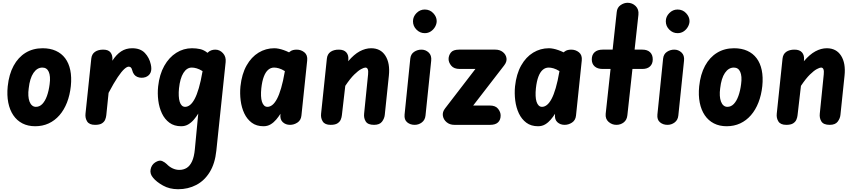

<svg xmlns="http://www.w3.org/2000/svg" viewBox="-20 -898 6171 1381"><path d="M233 10Q181 10 141.2 -10.5Q101.5 -31 75.8 -69Q50 -107 39.5 -159.8Q29 -212.5 35.5 -277Q44.5 -363.5 77.8 -424.8Q111 -486 164.2 -518.5Q217.5 -551 286.5 -551Q340.5 -551 381.5 -532.5Q422.5 -514 448.8 -479Q475 -444 485.5 -393.5Q496 -343 489.5 -278.5Q482.5 -213.5 461.8 -160.5Q441 -107.5 407.8 -69.2Q374.5 -31 330.5 -10.5Q286.5 10 233 10ZM186.5 -262.5Q182.5 -234 184 -209.8Q185.5 -185.5 192.2 -167.5Q199 -149.5 210.8 -139.5Q222.5 -129.5 238.5 -129.5Q264.5 -129.5 284.5 -150.2Q304.5 -171 317.8 -208Q331 -245 337 -292.5Q341 -321.5 339.2 -343.8Q337.5 -366 330.8 -381.2Q324 -396.5 312.5 -404.2Q301 -412 285 -412Q247 -412 220.8 -373.5Q194.5 -335 186.5 -262.5Z M663.5 0Q622.5 0 607 -24.2Q591.5 -48.5 595 -80.5L636.5 -476Q640 -509 663 -525Q686 -541 722.5 -541Q759.5 -541 775.2 -520.5Q791 -500 788.5 -467L788 -461Q817 -506 851.5 -528.5Q886 -551 930.5 -551Q990 -551 1022 -517Q1054 -483 1064.5 -435.5Q1073 -399 1063 -376Q1053 -353 1026.5 -343Q995.5 -333.5 967.8 -344.8Q940 -356 930.5 -394Q927 -408 920.8 -413.2Q914.5 -418.5 905.5 -418.5Q893 -418.5 873.8 -401.2Q854.5 -384 826.8 -343Q799 -302 761 -230L744.5 -69Q743 -53.5 736.5 -37.5Q730 -21.5 713.2 -10.8Q696.5 0 663.5 0Z M1283 10Q1233 10 1198.8 -15.2Q1164.5 -40.5 1144.8 -82.2Q1125 -124 1118.5 -175Q1112 -226 1117.5 -277Q1127 -363 1161.5 -424.2Q1196 -485.5 1248 -518.2Q1300 -551 1361 -551Q1392 -551 1419.8 -544.8Q1447.5 -538.5 1472.5 -518L1474 -519.5Q1485 -530.5 1499 -535.8Q1513 -541 1528.5 -541Q1560 -541 1583.5 -515.8Q1607 -490.5 1603 -451.5L1536 186Q1526.5 278 1488.5 339.8Q1450.5 401.5 1391.8 432.2Q1333 463 1261 463Q1199.5 463 1152.2 436.5Q1105 410 1081.5 381Q1057 353 1063.2 320.5Q1069.5 288 1095.5 270.5Q1126 251 1146.2 260.2Q1166.5 269.5 1179 282Q1198.5 302.5 1222 313.2Q1245.5 324 1270 324Q1299.5 324 1322.8 309.8Q1346 295.5 1361.2 262.8Q1376.5 230 1381.5 175.5L1406 -81Q1392.5 -59 1374.8 -38Q1357 -17 1334.5 -3.5Q1312 10 1283 10ZM1267.5 -262.5Q1264.5 -233 1265.8 -208.5Q1267 -184 1272.5 -166.2Q1278 -148.5 1287.8 -139Q1297.5 -129.5 1311.5 -129.5Q1329.5 -129.5 1346.8 -143Q1364 -156.5 1380 -186.2Q1396 -216 1410.2 -264.8Q1424.5 -313.5 1436.5 -383.5L1437 -386.5Q1413.5 -401 1394.2 -406.5Q1375 -412 1359.5 -412Q1323.5 -412 1299.2 -373.2Q1275 -334.5 1267.5 -262.5Z M1875 10Q1825 10 1791 -15.2Q1757 -40.5 1737.2 -82.2Q1717.5 -124 1711 -175Q1704.5 -226 1709.5 -277Q1719 -365.5 1753.5 -426.8Q1788 -488 1840 -519.5Q1892 -551 1953 -551Q1968 -551 1985.2 -547.5Q2002.5 -544 2021 -537.5Q2039.5 -531 2059 -521.5L2066.5 -527.5Q2076 -535 2088.2 -538Q2100.5 -541 2114 -541Q2145.5 -541 2169.5 -521.5Q2193.5 -502 2189.5 -463L2148 -66.5Q2144.5 -33 2119.5 -16.5Q2094.5 0 2066 0Q2035 0 2014 -19.2Q1993 -38.5 1997 -75.5L1997.5 -80Q1984 -58.5 1966.5 -37.8Q1949 -17 1926.5 -3.5Q1904 10 1875 10ZM1859.5 -262.5Q1856.5 -233 1857.5 -208.5Q1858.5 -184 1864.2 -166.2Q1870 -148.5 1879.8 -139Q1889.5 -129.5 1903.5 -129.5Q1921.5 -129.5 1938.8 -143Q1956 -156.5 1972 -186.2Q1988 -216 2002.2 -264.8Q2016.5 -313.5 2028.5 -383.5L2029 -386.5Q2005.5 -401 1986.2 -406.5Q1967 -412 1951.5 -412Q1927.5 -412 1908.8 -395.8Q1890 -379.5 1877.5 -346.5Q1865 -313.5 1859.5 -262.5Z M2358 0Q2317 0 2301.5 -24.2Q2286 -48.5 2289.5 -80.5L2331 -476Q2334.5 -509 2357.5 -525Q2380.5 -541 2417 -541Q2454 -541 2471.2 -520.8Q2488.5 -500.5 2485.5 -468L2484.5 -457.5Q2526 -506.5 2567.2 -528.8Q2608.5 -551 2649.5 -551Q2718 -551 2752.2 -497Q2786.5 -443 2777 -353.5L2747.5 -71.5Q2745 -46 2727.8 -23Q2710.5 0 2670.5 0Q2626 0 2610.8 -24.2Q2595.5 -48.5 2599 -80.5L2627.5 -363Q2630 -386.5 2625.5 -399.2Q2621 -412 2608 -412Q2598.5 -412 2577.8 -401Q2557 -390 2528 -361.8Q2499 -333.5 2463.5 -280.5L2439 -69Q2437.5 -53.5 2430.8 -37.5Q2424 -21.5 2407.2 -10.8Q2390.5 0 2358 0Z M2962.5 0Q2930.5 0 2908.5 -18.5Q2886.5 -37 2890 -74L2931 -476Q2934.5 -509 2958.5 -525Q2982.5 -541 3011.5 -541Q3041 -541 3063.2 -520.5Q3085.5 -500 3081.5 -461.5L3040.5 -66.5Q3037 -34.5 3014 -17.2Q2991 0 2962.5 0ZM2950.5 -745Q2950.5 -778.5 2975.8 -804Q3001 -829.5 3035 -829.5Q3072 -829.5 3096.5 -803.2Q3121 -777 3121 -746.5Q3121 -726 3109.8 -705.8Q3098.5 -685.5 3079.2 -672.5Q3060 -659.5 3035 -659.5Q3001 -659.5 2975.8 -684.8Q2950.5 -710 2950.5 -745Z M3248 0Q3215 0 3192.5 -18.8Q3170 -37.5 3165.5 -65Q3161 -92.5 3181.5 -118.5L3399.5 -402H3287Q3245 -402 3225.8 -425.5Q3206.5 -449 3206.5 -473.5Q3206.5 -498.5 3222.8 -519.8Q3239 -541 3282 -541H3543Q3575 -541 3597 -523.5Q3619 -506 3623 -479.8Q3627 -453.5 3605.5 -426.5L3383.5 -139H3503Q3544 -139 3562.5 -115.5Q3581 -92 3581 -67.5Q3581 -35.5 3562.2 -17.8Q3543.5 0 3505.5 0Z M3850 10Q3800 10 3766 -15.2Q3732 -40.5 3712.2 -82.2Q3692.5 -124 3686 -175Q3679.5 -226 3684.5 -277Q3694 -365.5 3728.5 -426.8Q3763 -488 3815 -519.5Q3867 -551 3928 -551Q3943 -551 3960.2 -547.5Q3977.5 -544 3996 -537.5Q4014.5 -531 4034 -521.5L4041.5 -527.5Q4051 -535 4063.2 -538Q4075.5 -541 4089 -541Q4120.5 -541 4144.5 -521.5Q4168.5 -502 4164.5 -463L4123 -66.5Q4119.5 -33 4094.5 -16.5Q4069.5 0 4041 0Q4010 0 3989 -19.2Q3968 -38.5 3972 -75.5L3972.5 -80Q3959 -58.5 3941.5 -37.8Q3924 -17 3901.5 -3.5Q3879 10 3850 10ZM3834.5 -262.5Q3831.5 -233 3832.5 -208.5Q3833.5 -184 3839.2 -166.2Q3845 -148.5 3854.8 -139Q3864.5 -129.5 3878.5 -129.5Q3896.5 -129.5 3913.8 -143Q3931 -156.5 3947 -186.2Q3963 -216 3977.2 -264.8Q3991.5 -313.5 4003.5 -383.5L4004 -386.5Q3980.5 -401 3961.2 -406.5Q3942 -412 3926.5 -412Q3902.5 -412 3883.8 -395.8Q3865 -379.5 3852.5 -346.5Q3840 -313.5 3834.5 -262.5Z M4413.5 0Q4381.5 0 4357.2 -21.5Q4333 -43 4336.5 -79.5L4371.5 -402H4314.5Q4277.5 -402 4257 -420.5Q4236.5 -439 4236.5 -471Q4236.5 -504 4257 -522.5Q4277.5 -541 4314.5 -541H4386.5L4416 -811.5Q4419 -844 4443.5 -861Q4468 -878 4494 -878Q4528 -878 4552 -854.5Q4576 -831 4572 -792L4544.5 -541H4600.5Q4636 -541 4655.5 -522.5Q4675 -504 4675 -471Q4675 -439 4655.5 -420.5Q4636 -402 4600.5 -402H4529L4492.5 -69Q4489 -35 4466.2 -17.5Q4443.5 0 4413.5 0Z M4781 0Q4749 0 4727 -18.5Q4705 -37 4708.5 -74L4749.5 -476Q4753 -509 4777 -525Q4801 -541 4830 -541Q4859.5 -541 4881.8 -520.5Q4904 -500 4900 -461.5L4859 -66.5Q4855.5 -34.5 4832.5 -17.2Q4809.5 0 4781 0ZM4769 -745Q4769 -778.5 4794.2 -804Q4819.5 -829.5 4853.5 -829.5Q4890.5 -829.5 4915 -803.2Q4939.5 -777 4939.5 -746.5Q4939.5 -726 4928.2 -705.8Q4917 -685.5 4897.8 -672.5Q4878.5 -659.5 4853.5 -659.5Q4819.5 -659.5 4794.2 -684.8Q4769 -710 4769 -745Z M5206.5 10Q5154.5 10 5114.8 -10.5Q5075 -31 5049.2 -69Q5023.5 -107 5013 -159.8Q5002.5 -212.5 5009 -277Q5018 -363.5 5051.2 -424.8Q5084.5 -486 5137.8 -518.5Q5191 -551 5260 -551Q5314 -551 5355 -532.5Q5396 -514 5422.2 -479Q5448.5 -444 5459 -393.5Q5469.5 -343 5463 -278.5Q5456 -213.5 5435.2 -160.5Q5414.5 -107.5 5381.2 -69.2Q5348 -31 5304 -10.5Q5260 10 5206.5 10ZM5160 -262.5Q5156 -234 5157.5 -209.8Q5159 -185.5 5165.8 -167.5Q5172.5 -149.5 5184.2 -139.5Q5196 -129.5 5212 -129.5Q5238 -129.5 5258 -150.2Q5278 -171 5291.2 -208Q5304.5 -245 5310.5 -292.5Q5314.5 -321.5 5312.8 -343.8Q5311 -366 5304.2 -381.2Q5297.5 -396.5 5286 -404.2Q5274.5 -412 5258.5 -412Q5220.5 -412 5194.2 -373.5Q5168 -335 5160 -262.5Z M5635.5 0Q5594.5 0 5579 -24.2Q5563.5 -48.5 5567 -80.5L5608.5 -476Q5612 -509 5635 -525Q5658 -541 5694.5 -541Q5731.5 -541 5748.8 -520.8Q5766 -500.5 5763 -468L5762 -457.5Q5803.5 -506.5 5844.8 -528.8Q5886 -551 5927 -551Q5995.5 -551 6029.8 -497Q6064 -443 6054.5 -353.5L6025 -71.5Q6022.5 -46 6005.2 -23Q5988 0 5948 0Q5903.5 0 5888.2 -24.2Q5873 -48.5 5876.5 -80.5L5905 -363Q5907.5 -386.5 5903 -399.2Q5898.5 -412 5885.5 -412Q5876 -412 5855.2 -401Q5834.5 -390 5805.5 -361.8Q5776.5 -333.5 5741 -280.5L5716.5 -69Q5715 -53.5 5708.2 -37.5Q5701.5 -21.5 5684.8 -10.8Q5668 0 5635.5 0Z"/></svg>

Font: Edu SA Hand
Style: Bold
Weight: 700
Designer: Tina and Corey Anderson, Eben Sorkin, Mirko Velimirovic
Foundry: Google for Education
Version: Version 2.000